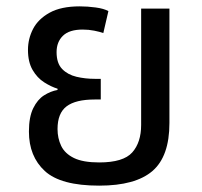

<svg xmlns="http://www.w3.org/2000/svg" viewBox="-20 -575 634 604"><path d="M292 9Q171 9 121 -37Q71 -83 71 -161Q71 -207 84.5 -234.5Q98 -262 118.5 -275Q139 -288 161 -292V-296Q141 -302 119 -316Q97 -330 82.5 -355Q68 -380 68 -418Q68 -453 84 -484Q100 -515 136 -535Q172 -555 231 -555Q255 -555 281 -551.5Q307 -548 321 -540L305 -471Q294 -475 276.5 -478.5Q259 -482 240 -482Q198 -482 178 -462.5Q158 -443 158 -411Q158 -376 175.5 -358Q193 -340 220.5 -333.5Q248 -327 278 -327H297V-262H278Q218 -262 189.5 -240.5Q161 -219 161 -169Q161 -140 172.5 -116Q184 -92 212.5 -78Q241 -64 292 -64Q368 -64 396 -95.5Q424 -127 424 -182V-548H513V-188Q513 -83 459.5 -37Q406 9 292 9Z"/></svg>

Font: Go Noto Current
Style: Regular
Weight: 400
Designer: Monotype Design Team
Foundry: Monotype Imaging Inc.
Version: Version 2.007; ttfautohint (v1.8) -l 8 -r 50 -G 200 -x 14 -D